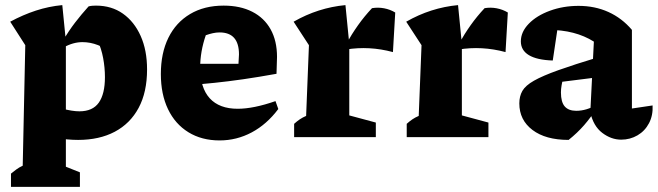

<svg xmlns="http://www.w3.org/2000/svg" viewBox="-20 -537 2576 752"><path d="M286 11Q245 11 198 3Q151 -5 100 -23L123 -147Q181 -123 222 -112Q263 -101 291 -101Q343 -101 367 -135Q391 -169 391 -235Q391 -272 384 -309.5Q377 -347 362 -379L423 -325Q365 -372 303 -372Q266 -372 229 -351L227 -378Q249 -416 274 -448.5Q299 -481 327 -512Q335 -514 342 -514.5Q349 -515 356 -515Q417 -515 461.5 -483.5Q506 -452 531 -396Q556 -340 556 -265Q556 -176 523 -114.5Q490 -53 429.5 -21Q369 11 286 11ZM23 195V143Q33 135 43.5 127Q54 119 69 112L79 -360L20 -452Q70 -479 120.5 -495.5Q171 -512 224 -517L238 -376V116L293 138V195Z M840 13Q770 13 718 -19Q666 -51 638 -109.5Q610 -168 610 -247Q610 -329 639.5 -389Q669 -449 724.5 -482Q780 -515 856 -515Q921 -515 968 -491Q1015 -467 1040 -422Q1065 -377 1065 -314L1063 -248Q991 -235 932 -226.5Q873 -218 819.5 -212.5Q766 -207 711 -203L712 -287H914L916 -324Q916 -367 897 -388.5Q878 -410 840 -410Q827 -410 813.5 -407Q800 -404 786 -399Q775 -367 769.5 -335.5Q764 -304 764 -273Q764 -193 801.5 -152Q839 -111 911 -111Q973 -111 1059 -141L1070 -110Q1025 -50 966 -18.5Q907 13 840 13Z M1519 -333Q1426 -358 1335 -343V-363Q1358 -404 1382.5 -438.5Q1407 -473 1437 -505Q1461 -509 1484.5 -504.5Q1508 -500 1528 -488ZM1132 0V-52Q1143 -62 1154 -69.5Q1165 -77 1179 -83L1190 -360L1130 -452Q1226 -507 1333 -517L1348 -365V-85L1452 -57V0Z M1960 -333Q1867 -358 1776 -343V-363Q1799 -404 1823.5 -438.5Q1848 -473 1878 -505Q1902 -509 1925.5 -504.5Q1949 -500 1969 -488ZM1573 0V-52Q1584 -62 1595 -69.5Q1606 -77 1620 -83L1631 -360L1571 -452Q1667 -507 1774 -517L1789 -365V-85L1893 -57V0Z M2413 10Q2374 10 2339 -16.5Q2304 -43 2292 -97L2306 -374Q2233 -420 2128 -420Q2114 -420 2099.5 -418.5Q2085 -417 2071 -415L2169 -461L2145 -300Q2083 -302 2051.5 -321Q2020 -340 2020 -375Q2020 -412 2051 -444Q2082 -476 2134 -495Q2186 -514 2246 -514Q2310 -514 2363 -490Q2416 -466 2455 -420V-112L2536 -124Q2538 -85 2522 -54.5Q2506 -24 2477 -7Q2448 10 2413 10ZM2207 11Q2117 11 2065.5 -28Q2014 -67 2014 -132Q2014 -160 2026 -181Q2038 -202 2071.5 -221Q2105 -240 2166.5 -262Q2228 -284 2327 -314V-235L2136 -211L2186 -232Q2182 -217 2179.5 -202.5Q2177 -188 2177 -175Q2177 -137 2192 -120Q2207 -103 2237 -103Q2257 -103 2277 -109Q2297 -115 2319 -127V-116Q2295 -78 2268 -47Q2241 -16 2207 11Z"/></svg>

Font: Piazzolla Thin Black
Style: Regular
Weight: 900
Version: Version 2.005